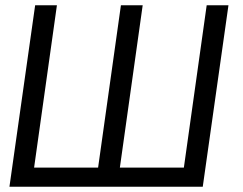

<svg xmlns="http://www.w3.org/2000/svg" viewBox="-20 -712 927 732"><path d="M753 0 851 -692H768L681 -73H437L524 -692H441L354 -73H110L197 -692H114L16 0Z"/></svg>

Font: Cantarell
Style: Oblique
Weight: 400
Italic angle: -8°
Designer: Dave Crossland
Version: Version 0.024